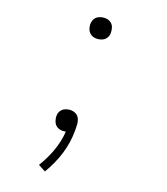

<svg xmlns="http://www.w3.org/2000/svg" viewBox="-83 -608 766 882"><g transform="rotate(10 300.0 -166.5)"><path d="M324 -436Q312 -436 301 -440.5Q290 -445 283 -454Q276 -463 274 -475Q272 -487 274 -499Q276 -508 280.5 -516Q285 -524 292 -529Q299 -534 307.5 -536Q316 -538 324 -538Q337 -538 348 -533.5Q359 -529 366 -520Q373 -511 374.5 -499Q376 -487 374 -475Q373 -466 368.5 -458.5Q364 -451 357 -445.5Q350 -440 341.5 -438Q333 -436 324 -436ZM186 205 154 180Q188 142 213 98Q238 54 249 8Q247 8 245.5 8Q244 8 243 8Q232 8 222.5 4.5Q213 1 206 -6Q199 -13 196 -22.5Q193 -32 193 -43Q193 -46 193 -49Q193 -52 194 -55Q195 -64 199.5 -71.5Q204 -79 211 -84.5Q218 -90 226.5 -92Q235 -94 244 -94Q259 -94 272.5 -86.5Q286 -79 291 -65.5Q296 -52 294.5 -36Q293 -20 290 -4Q285 24 276 51.5Q267 79 253.5 105.5Q240 132 223 157Q206 182 186 205Z"/></g></svg>

Font: Iosevka Slab XLtExObl
Style: Regular
Weight: 200
Width: 7
Italic angle: -9°
Monospace: yes
Designer: Belleve Invis
Foundry: Belleve Invis
Version: Version 11.1.1; ttfautohint (v1.8.3)